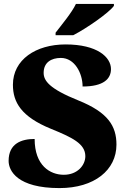

<svg xmlns="http://www.w3.org/2000/svg" viewBox="-20 -951 645 981"><path d="M264 -784V-771H354C424 -807 537 -886 562 -921V-931H368C347 -886 293 -822 264 -784ZM284 10C462 10 575 -82 575 -212C575 -307 532 -377 380 -438C231 -498 203 -539 203 -579C203 -632 242 -655 291 -655C362 -655 402 -576 402 -509C509 -509 547 -548 547 -598C547 -659 477 -724 315 -724C163 -724 46 -646 46 -518C46 -429 88 -355 240 -293C348 -249 416 -217 416 -153C416 -107 376 -58 306 -58C236 -58 157 -105 157 -241C90 -241 24 -218 24 -129C24 -78 69 10 284 10Z"/></svg>

Font: Noto Serif Thai Black
Style: Regular
Weight: 900
Designer: Monotype Design Team
Foundry: Monotype Imaging Inc.
Version: Version 2.002